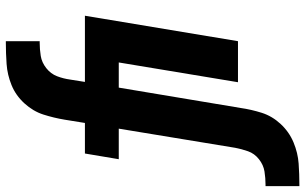

<svg xmlns="http://www.w3.org/2000/svg" viewBox="-234 -606 1020 641"><g transform="rotate(-90 275.5 -285.0)"><path d="M-25 205H-20Q15 205 50.5 202.5Q86 200 121 185.5Q156 171 182.5 142.5Q209 114 220 79Q231 44 236 9L304 -398H388L322 0H459L544 -511H323L331 -561Q334 -583 342 -604Q350 -625 369 -640Q388 -655 410 -658.5Q432 -662 454 -662H459V-775H454Q419 -775 383 -772.5Q347 -770 312.5 -756Q278 -742 251.5 -713Q225 -684 214 -649.5Q203 -615 197 -579L186 -511H84L65 -398H167L103 -9Q99 12 91.5 33.5Q84 55 65 70Q46 85 24 88.5Q2 92 -20 92H-25Z"/></g></svg>

Font: Iosevka Sparkle Extrabold
Style: Italic
Weight: 800
Italic angle: -9°
Designer: Belleve Invis
Foundry: Belleve Invis
Version: Version 4.5.0; ttfautohint (v1.8.3)